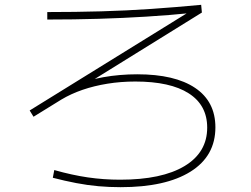

<svg xmlns="http://www.w3.org/2000/svg" viewBox="-20 -753 1040 796"><path d="M480 23Q433 23 388 19Q343 15 296 6Q249 -3 199 -16L205 -48Q279 -27 344.5 -17.5Q410 -8 478 -8Q651 -8 745 -64.5Q839 -121 839 -224Q839 -317 762.5 -366Q686 -415 541 -415Q481 -415 425.5 -406Q370 -397 322 -380.5Q274 -364 234 -340L119 -269L103 -295L787 -718L783 -700Q683 -690 586 -684Q489 -678 388.5 -675Q288 -672 176 -672V-703Q294 -703 399.5 -706Q505 -709 606.5 -716Q708 -723 814 -733L817 -701L296 -378L285 -397Q312 -409 343.5 -418Q375 -427 408.5 -433Q442 -439 477.5 -442Q513 -445 549 -445Q705 -445 789 -388.5Q873 -332 873 -225Q873 -106 770 -41.5Q667 23 480 23Z"/></svg>

Font: M PLUS 2 Thin ExtraLight
Style: Regular
Weight: 250
Version: Version 1.001